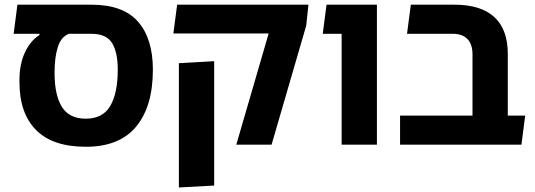

<svg xmlns="http://www.w3.org/2000/svg" viewBox="-20 -623 2306 827"><path d="M349.8 9.2Q206.8 9.2 135.2 -63.1Q63.8 -135.5 63.8 -268.8V-278Q63.8 -348 88.2 -398.9Q112.8 -449.8 150 -471.8V-485.5L278.5 -488.8L274.2 -476.2Q242.2 -463 228.6 -419Q215 -375 215 -309.2Q215 -213.5 246.6 -162.6Q278.2 -111.8 349.8 -111.8Q422.8 -111.8 455 -166.9Q487.2 -222 487.2 -323.5Q487.2 -397.5 462.8 -437.5Q438.2 -477.5 373 -477.5H38.8L55 -602.8H374Q510.2 -602.8 574.4 -529.8Q638.5 -456.8 638.5 -322.8Q638.5 -164.5 566.4 -77.6Q494.2 9.2 349.8 9.2Z M997.8 0 1137.2 -479H726.8L743 -602.8H1308.5L1299 -512.8L1149.8 0ZM750.5 184.5V-350.8L902.5 -359.5V176.2Z M1451.5 0V-602.8H1603.5V0ZM1370.2 -477.5 1386.5 -602.8H1551.8V-477.5Z M2015.2 0V-388.2Q2015.2 -433 1993.1 -455.2Q1971 -477.5 1929.5 -477.5H1733.2L1749.5 -602.8H1937.5Q2051.2 -602.8 2109.2 -549.5Q2167.2 -496.2 2167.2 -391.2V-114.5Q2159.8 -85.2 2140.4 -56Q2121 -26.8 2101 0ZM1703.2 0V-125.2H2242.2L2226 0Z"/></svg>

Font: Noto Sans Hebrew Light
Style: Regular
Weight: 100
Version: Version 3.000